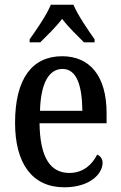

<svg xmlns="http://www.w3.org/2000/svg" viewBox="-20 -786 513 816"><path d="M106 -619V-606H151C180 -635 218 -671 244 -706C270 -671 309 -634 337 -606H382V-619C355 -657 311 -721 292 -766H196C178 -721 133 -657 106 -619ZM253 10C366 10 416 -50 416 -94C416 -112 405 -124 393 -129C372 -87 334 -51 275 -51C194 -51 150 -116 148 -262H433V-305C433 -463 362 -547 244 -547C117 -547 44 -452 44 -264C44 -90 118 10 253 10ZM330 -315H150C153 -429 186 -493 246 -493C306 -493 329 -422 330 -315Z"/></svg>

Font: Noto Serif Sinhala Condensed Medium
Style: Regular
Weight: 500
Width: 3
Designer: Jelle Bosma - Monotype Design Team
Foundry: Monotype Imaging Inc.
Version: Version 2.007